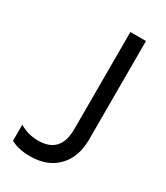

<svg xmlns="http://www.w3.org/2000/svg" viewBox="-191 -848 813 938"><g transform="rotate(30 215.5 -379.5)"><path d="M28 -18V-109Q76 -80 133 -80Q196 -80 227.5 -114Q259 -148 259 -218V-765H347V-209Q347 -110 290.5 -52Q234 6 137 6Q73 6 28 -18Z"/></g></svg>

Font: Application
Style: Regular
Weight: 400
Designer: Wei Huang
Foundry: Wei Huang
Version: Version 0.012